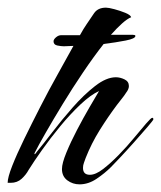

<svg xmlns="http://www.w3.org/2000/svg" viewBox="-27 -478 421 502"><path d="M181 4Q163 4 149 -6.5Q135 -17 135 -36Q135 -51 146.5 -79Q158 -107 174.5 -138.5Q191 -170 207 -197.5Q223 -225 232 -240Q210 -230 183.5 -205Q157 -180 131 -148.5Q105 -117 83 -86Q61 -55 48 -34Q41 -21 29.5 -10.5Q18 0 1 0H-7Q-7 -14 5 -44.5Q17 -75 36.5 -115Q56 -155 78.5 -199Q101 -243 124 -284Q147 -325 165 -358Q148 -357 140 -357Q133 -357 123 -359Q113 -361 113 -370Q113 -375 119.5 -380.5Q126 -386 133 -386H182Q192 -404 199 -414Q209 -429 219 -443.5Q229 -458 250 -458Q257 -458 272 -454Q287 -450 300.5 -444.5Q314 -439 316 -433Q306 -429 292.5 -417Q279 -405 263 -387H320Q322 -387 324.5 -386.5Q327 -386 327 -384Q327 -377 301.5 -372Q276 -367 244 -363Q218 -330 190 -288.5Q162 -247 137 -206Q112 -165 92.5 -131Q73 -97 64 -79Q64 -78 63.5 -77.5Q63 -77 63 -76Q63 -75 63.5 -75Q64 -75 64 -75Q65 -75 67 -78Q69 -81 70 -82Q85 -100 109.5 -132Q134 -164 163 -197Q192 -230 221.5 -253Q251 -276 276 -276Q287 -276 298.5 -270.5Q310 -265 310 -253Q310 -245 303 -236Q298 -228 291.5 -220Q285 -212 279 -204Q255 -172 233.5 -137.5Q212 -103 197 -65Q195 -59 192.5 -52.5Q190 -46 190 -39Q190 -21 208 -21Q223 -21 242.5 -36Q262 -51 283.5 -73Q305 -95 323.5 -117.5Q342 -140 355 -155Q368 -170 371 -170Q374 -170 374 -166Q374 -164 359 -146.5Q344 -129 323.5 -106Q303 -83 285.5 -64.5Q268 -46 263 -41Q247 -25 225.5 -10.5Q204 4 181 4Z"/></svg>

Font: Caramel
Style: Regular
Weight: 400
Designer: Robert E. Leuschke
Foundry: Robert E. Leuschke
Version: Version 1.010